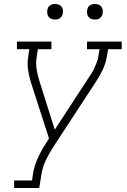

<svg xmlns="http://www.w3.org/2000/svg" viewBox="-20 -739 640 964"><path d="M51 205V167H141L146 131Q153 91 171 52Q189 13 213 -23L226 -44L136 -323Q126 -354 121 -388Q116 -422 122 -457L127 -492H65V-530H238V-492H170L165 -457Q159 -425 163.5 -394Q168 -363 177 -335L255 -88L422 -344Q431 -357 439.5 -370.5Q448 -384 454.5 -398.5Q461 -413 466.5 -427.5Q472 -442 474 -457L480 -492H417V-530H591V-492H523L517 -457Q511 -421 495 -387.5Q479 -354 458 -323L248 -2Q228 29 211.5 62.5Q195 96 189 131L177 205ZM456 -641Q447 -641 438.5 -644Q430 -647 424.5 -654Q419 -661 417.5 -670.5Q416 -680 418 -690Q419 -696 422 -702Q425 -708 431 -712Q437 -716 443.5 -717.5Q450 -719 456 -719Q466 -719 474.5 -716Q483 -713 488.5 -706Q494 -699 495.5 -689.5Q497 -680 495 -670Q494 -664 490.5 -658Q487 -652 481.5 -648Q476 -644 469.5 -642.5Q463 -641 456 -641ZM256 -641Q247 -641 238.5 -644Q230 -647 224.5 -654Q219 -661 217.5 -670.5Q216 -680 218 -690Q219 -696 222 -702Q225 -708 231 -712Q237 -716 243.5 -717.5Q250 -719 256 -719Q266 -719 274.5 -716Q283 -713 288.5 -706Q294 -699 295.5 -689.5Q297 -680 295 -670Q294 -664 290.5 -658Q287 -652 281.5 -648Q276 -644 269.5 -642.5Q263 -641 256 -641Z"/></svg>

Font: Iosevka Curly Slab XLtExObl
Style: Regular
Weight: 200
Width: 7
Italic angle: -9°
Monospace: yes
Designer: Belleve Invis
Foundry: Belleve Invis
Version: Version 11.0.0; ttfautohint (v1.8.3)